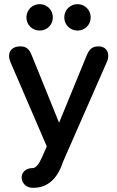

<svg xmlns="http://www.w3.org/2000/svg" viewBox="-20 -719 563 923"><path d="M84 133C84 160 104 184 139 184C195 184 247 156 278 73L282 61L494 -422C511 -461 493 -496 455 -496C425 -496 410 -485 397 -453L264 -129L133 -452C120 -485 105 -496 78 -496C30 -496 13 -461 30 -421L205 -15L181 39L177 47C162 79 148 89 137 89C110 89 85 104 84 133ZM171 -572C206 -572 234 -600 234 -635C234 -671 206 -699 171 -699C135 -699 107 -671 107 -635C107 -600 135 -572 171 -572ZM353 -572C388 -572 416 -600 416 -635C416 -671 388 -699 353 -699C317 -699 289 -671 289 -635C289 -600 317 -572 353 -572Z"/></svg>

Font: SN Pro Medium
Style: Regular
Weight: 500
Designer: Tobias Whetton
Foundry: Supernotes
Version: Version 1.003;Glyphs 3.3 (3324)